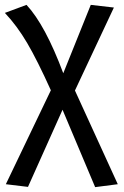

<svg xmlns="http://www.w3.org/2000/svg" viewBox="-25 -558 511 789"><path d="M366 211 232 -107 90 210 -1 199 184 -187Q128 -311 86.5 -381.5Q45 -452 -5 -505L84 -538Q161 -455 235 -257L348 -538L443 -527L283 -186L459 199Z"/></svg>

Font: Trujillo
Style: Regular
Weight: 400
Designer: Fira Sans original fonts by bBox Type GmbH, Carrois Corporate GbR, & Edenspiekermann AG / Changes by Cristiano Sobral
Foundry: Fira Sans original fonts by bBox Type GmbH, Carrois Corporate GbR, & Edenspiekermann AG / Changes by Cristiano Sobral
Version: Version 4.301;October 17, 2021;FontCreator 14.0.0.2814 64-bi